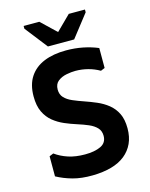

<svg xmlns="http://www.w3.org/2000/svg" viewBox="-134 -993 853 1089"><g transform="rotate(-15 293.0 -448.0)"><path d="M273 12Q207 13 156.5 -1Q106 -15 64 -38V-156L88 -166Q121 -142 163.5 -128Q206 -114 262 -114Q318 -114 354 -131Q390 -148 390 -189Q390 -218 372.5 -236.5Q355 -255 326 -267.5Q297 -280 262 -291Q227 -302 192 -317Q157 -332 128 -355.5Q99 -379 81.5 -415.5Q64 -452 64 -507Q64 -576 94 -621.5Q124 -667 179 -689.5Q234 -712 309 -712Q361 -712 408 -702.5Q455 -693 495 -676V-559L471 -549Q440 -567 404 -576.5Q368 -586 330 -586Q307 -586 278 -580.5Q249 -575 227.5 -558.5Q206 -542 206 -509Q206 -480 223.5 -461.5Q241 -443 270 -430.5Q299 -418 334 -406Q369 -394 404 -379Q439 -364 468 -341Q497 -318 514.5 -283Q532 -248 532 -195Q532 -145 514.5 -107Q497 -69 464 -42.5Q431 -16 383 -2.5Q335 11 273 12ZM216 -760 113 -892V-908H205L293 -824L378 -908H473V-892L370 -760Z"/></g></svg>

Font: AR One Sans
Style: Bold
Weight: 700
Designer: Niteesh Yadav
Foundry: Niteesh Yadav
Version: Version 1.001;gftools[0.9.33]